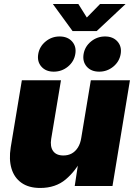

<svg xmlns="http://www.w3.org/2000/svg" viewBox="-20 -931 672 961"><path d="M181.2 9.8Q124 9.8 87.6 -15.9Q51.3 -41.5 37.6 -87.2Q23.9 -132.8 33.7 -193.8L89.4 -529.3H285.2L236.3 -236.3Q230 -197.3 245.8 -175Q261.7 -152.8 297.4 -152.8Q320.8 -152.8 339.1 -162.8Q357.4 -172.9 369.9 -192.6Q382.3 -212.4 386.7 -240.7L434.6 -529.3H630.4L543 0H354L375.5 -141.1H392.1Q359.9 -76.2 309.1 -33.2Q258.3 9.8 181.2 9.8ZM476.6 -572.3Q436.5 -572.3 414.3 -597.4Q392.1 -622.6 398.4 -660.6Q404.8 -698.2 435.5 -723.4Q466.3 -748.5 505.9 -748.5Q545.4 -748.5 567.9 -723.4Q590.3 -698.2 584 -660.6Q577.6 -622.6 546.9 -597.4Q516.1 -572.3 476.6 -572.3ZM249 -572.3Q209.5 -572.3 187.3 -597.4Q165 -622.6 171.4 -660.6Q177.7 -698.2 208.3 -723.4Q238.8 -748.5 278.3 -748.5Q318.4 -748.5 340.8 -723.4Q363.3 -698.2 356.9 -660.6Q350.6 -622.6 319.8 -597.4Q289.1 -572.3 249 -572.3ZM372.1 -911.1 414.6 -843.3 481 -911.1H607.9V-910.2L463.9 -775.4H343.3L245.1 -910.2V-911.1Z"/></svg>

Font: Inter 24pt Black
Style: Italic
Weight: 900
Italic angle: -9.3988°
Designer: Rasmus Andersson
Foundry: rsms
Version: Version 4.001;git-66647c0bb